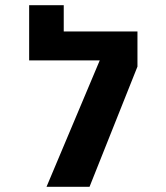

<svg xmlns="http://www.w3.org/2000/svg" viewBox="-20 -721 640 741"><path d="M510.5 -599.5V-464L325.5 0H159.5L365 -488H92.5V-701H226V-599.5Z"/></svg>

Font: JuliaMono SemiBold
Style: Regular
Weight: 600
Monospace: yes
Designer: cormullion
Foundry: corm
Version: Version 0.055; ttfautohint (v1.8.4)